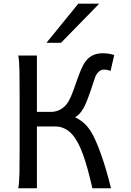

<svg xmlns="http://www.w3.org/2000/svg" viewBox="-20 -1011 704 1031"><path d="M178.2 -410.2H253.9Q265.6 -410.2 278.6 -413.1Q291.5 -416 304 -422.9Q316.4 -429.7 328.1 -440.9Q339.8 -452.1 349.1 -468.8Q361.8 -491.7 372.3 -521Q382.8 -550.3 393.3 -580.1Q403.8 -609.9 414.8 -636.5Q425.8 -663.1 439.5 -681.2Q456.5 -704.1 479.7 -714.6Q502.9 -725.1 532.2 -725.1Q547.9 -725.1 564.9 -722.4Q582 -719.7 593.3 -715.3L573.7 -629.9Q567.9 -632.8 557.6 -635Q547.4 -637.2 539.6 -637.2Q522.5 -637.2 510 -625.7Q497.6 -614.3 490.7 -595.7Q486.3 -583.5 480.5 -565.4Q474.6 -547.4 467.5 -526.4Q460.4 -505.4 452.1 -483.4Q443.8 -461.4 434.6 -441.9Q426.8 -425.8 414.8 -409.7Q402.8 -393.6 383.3 -380.9Q403.8 -372.1 425.5 -354.5Q447.3 -336.9 466.3 -307.6Q480.5 -286.1 495.1 -252.4Q509.8 -218.8 524.2 -177.7Q538.6 -136.7 551.8 -91.1Q564.9 -45.4 576.2 0H476.1Q463.4 -55.2 451.2 -100.1Q439 -145 426 -180.7Q413.1 -216.3 398.9 -242.9Q384.8 -269.5 368.7 -288.1Q351.6 -308.1 327.9 -320.1Q304.2 -332 275.9 -332H178.2V0H78.1Q83.5 -29.3 84.5 -84.7Q85.4 -140.1 85.4 -212.4V-500.5Q85.4 -572.8 84.5 -628.2Q83.5 -683.6 78.1 -712.9H178.2ZM512.7 -991.2 307.6 -781.2H229.5L400.4 -991.2Z"/></svg>

Font: Andika CyrE
Style: Regular
Weight: 400
Designer: Victor Gaultney, Annie Olsen, Julie Remington, Don Collingsworth, Eric Hays, Becca Hirsbrunner
Foundry: SIL International
Version: Version 5.000